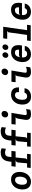

<svg xmlns="http://www.w3.org/2000/svg" viewBox="2250 -3140 900 5440"><g transform="rotate(-90 2700.0 -420.0)"><path d="M268 7.5Q201.5 7.5 153 -20.2Q104.5 -48 78.2 -100.5Q52 -153 52 -227Q52 -323 88 -397.5Q124 -472 187.5 -514.2Q251 -556.5 332.5 -556.5Q400.5 -556.5 448.8 -528Q497 -499.5 522.8 -447Q548.5 -394.5 548.5 -321.5Q548.5 -225 512.2 -150.8Q476 -76.5 413 -34.5Q350 7.5 268 7.5ZM281 -104.5Q320.5 -104.5 350.8 -130.8Q381 -157 398 -204.5Q415 -252 415 -316Q415 -382 388.5 -413Q362 -444 319 -444Q280 -444 249.8 -418.2Q219.5 -392.5 202.2 -346Q185 -299.5 185 -236.5Q185 -167.5 211.8 -136Q238.5 -104.5 281 -104.5Z M662 0 672.5 -103H793L814.5 -343Q817.5 -380 834 -402Q850.5 -424 890 -428H697L711 -546H836L845 -620.5Q854.5 -698.5 886.5 -749.2Q918.5 -800 972.2 -825Q1026 -850 1099.5 -850Q1142 -850 1171.8 -841.2Q1201.5 -832.5 1219.5 -823L1204 -698Q1188.5 -710 1159.2 -718.5Q1130 -727 1100.5 -727Q1065.5 -727 1039.5 -717.8Q1013.5 -708.5 997.8 -684.8Q982 -661 977.5 -618L970.5 -546H1144.5L1130 -428H958.5L932 -162.5Q929.5 -137.5 919 -122.5Q908.5 -107.5 891 -103H1061.5L1051 0Z M1262 0 1272.5 -103H1393L1414.5 -343Q1417.5 -380 1434 -402Q1450.5 -424 1490 -428H1297L1311 -546H1436L1445 -620.5Q1454.5 -698.5 1486.5 -749.2Q1518.5 -800 1572.2 -825Q1626 -850 1699.5 -850Q1742 -850 1771.8 -841.2Q1801.5 -832.5 1819.5 -823L1804 -698Q1788.5 -710 1759.2 -718.5Q1730 -727 1700.5 -727Q1665.5 -727 1639.5 -717.8Q1613.5 -708.5 1597.8 -684.8Q1582 -661 1577.5 -618L1570.5 -546H1744.5L1730 -428H1558.5L1532 -162.5Q1529.5 -137.5 1519 -122.5Q1508.5 -107.5 1491 -103H1661.5L1651 0Z M2175.5 -639Q2140 -639 2116.2 -661Q2092.5 -683 2092.5 -720Q2092.5 -765 2122.2 -796Q2152 -827 2195 -827Q2230.5 -827 2254 -804.8Q2277.5 -782.5 2277.5 -744.5Q2277.5 -700 2248 -669.5Q2218.5 -639 2175.5 -639ZM2184.5 8Q2128.5 8 2088.8 -9.8Q2049 -27.5 2032.2 -66.8Q2015.5 -106 2026.5 -169.5L2060.5 -364Q2066.5 -395.5 2078 -410.2Q2089.5 -425 2110 -428H1891L1904 -545.5H2222L2163 -189Q2155 -140.5 2165.5 -126Q2176 -111.5 2210.5 -111.5Q2246.5 -111.5 2274.8 -117.2Q2303 -123 2328.5 -133L2314 -15.5Q2286 -5 2255.2 1.5Q2224.5 8 2184.5 8Z M2681.5 9.5Q2610.5 9.5 2560.5 -19.5Q2510.5 -48.5 2484 -101.5Q2457.5 -154.5 2457.5 -227Q2457 -325 2492.8 -399.2Q2528.5 -473.5 2592 -514.8Q2655.5 -556 2738.5 -556Q2811 -556 2858 -528.5Q2905 -501 2926.5 -451Q2948 -401 2943.5 -333H2810.5Q2817 -388 2794.2 -416.8Q2771.5 -445.5 2726.5 -445.5Q2685.5 -445.5 2655.2 -420Q2625 -394.5 2608.8 -346.8Q2592.5 -299 2592.5 -232Q2592.5 -165 2619 -133.2Q2645.5 -101.5 2691 -101.5Q2726.5 -101.5 2754.8 -117.5Q2783 -133.5 2791 -175H2920Q2915.5 -120 2884.5 -78.5Q2853.5 -37 2801.5 -13.8Q2749.5 9.5 2681.5 9.5Z M3375.5 -639Q3340 -639 3316.2 -661Q3292.5 -683 3292.5 -720Q3292.5 -765 3322.2 -796Q3352 -827 3395 -827Q3430.5 -827 3454 -804.8Q3477.5 -782.5 3477.5 -744.5Q3477.5 -700 3448 -669.5Q3418.5 -639 3375.5 -639ZM3384.5 8Q3328.5 8 3288.8 -9.8Q3249 -27.5 3232.2 -66.8Q3215.5 -106 3226.5 -169.5L3260.5 -364Q3266.5 -395.5 3278 -410.2Q3289.5 -425 3310 -428H3091L3104 -545.5H3422L3363 -189Q3355 -140.5 3365.5 -126Q3376 -111.5 3410.5 -111.5Q3446.5 -111.5 3474.8 -117.2Q3503 -123 3528.5 -133L3514 -15.5Q3486 -5 3455.2 1.5Q3424.5 8 3384.5 8Z M3881 7.5Q3815.5 7.5 3765.8 -20.2Q3716 -48 3688.2 -100.5Q3660.5 -153 3661 -226.5Q3661 -300.5 3681.5 -361Q3702 -421.5 3739 -465.2Q3776 -509 3827.2 -532.8Q3878.5 -556.5 3940 -556.5Q4028 -556.5 4076 -516.2Q4124 -476 4136.8 -406.2Q4149.5 -336.5 4131.5 -247.5H3794.5Q3789 -194 3801.2 -161.8Q3813.5 -129.5 3838 -115.2Q3862.5 -101 3892 -101Q3929 -101 3954.5 -117.5Q3980 -134 3987.5 -168.5H4119.5Q4109.5 -114.5 4077.5 -74.8Q4045.5 -35 3995.5 -13.8Q3945.5 7.5 3881 7.5ZM3798 -286Q3805 -312 3822.2 -321.5Q3839.5 -331 3864.5 -331H4011Q4015 -369.5 4008 -395.2Q4001 -421 3981.8 -434Q3962.5 -447 3929.5 -447Q3893 -447 3865.2 -429.5Q3837.5 -412 3820.5 -376.2Q3803.5 -340.5 3798 -286ZM3852 -634Q3823.5 -634 3802.2 -654.2Q3781 -674.5 3781 -709.5Q3781 -737 3793.8 -757.8Q3806.5 -778.5 3826.5 -790.2Q3846.5 -802 3867 -802Q3896 -802 3917.2 -780.5Q3938.5 -759 3938.5 -726.5Q3938.5 -688.5 3913 -661.2Q3887.5 -634 3852 -634ZM4076 -634Q4047 -634 4025.8 -654.2Q4004.5 -674.5 4004.5 -709.5Q4004.5 -736.5 4017.2 -757.2Q4030 -778 4050 -790Q4070 -802 4091 -802Q4120 -802 4141 -780.5Q4162 -759 4162 -726.5Q4162 -688.5 4136.8 -661.2Q4111.5 -634 4076 -634Z M4258.5 0 4271.5 -103.5H4430.5L4502.5 -617Q4505.5 -639.5 4519 -650.5Q4532.5 -661.5 4547.5 -664L4546 -666H4319.5L4333.5 -779.5H4661.5L4565.5 -103.5H4717.5L4704.5 0Z M5081 7.5Q5015.5 7.5 4965.8 -20.2Q4916 -48 4888.2 -100.5Q4860.5 -153 4861 -226.5Q4861 -300.5 4881.5 -361Q4902 -421.5 4939 -465.2Q4976 -509 5027.2 -532.8Q5078.5 -556.5 5140 -556.5Q5228 -556.5 5276 -516.2Q5324 -476 5336.8 -406.2Q5349.5 -336.5 5331.5 -247.5H4994.5Q4989 -194 5001.2 -161.8Q5013.5 -129.5 5038 -115.2Q5062.5 -101 5092 -101Q5129 -101 5154.5 -117.5Q5180 -134 5187.5 -168.5H5319.5Q5309.5 -114.5 5277.5 -74.8Q5245.5 -35 5195.5 -13.8Q5145.5 7.5 5081 7.5ZM4998 -286Q5005 -312 5022.2 -321.5Q5039.5 -331 5064.5 -331H5211Q5215 -369.5 5208 -395.2Q5201 -421 5181.8 -434Q5162.5 -447 5129.5 -447Q5093 -447 5065.2 -429.5Q5037.5 -412 5020.5 -376.2Q5003.5 -340.5 4998 -286Z"/></g></svg>

Font: Spline Sans Mono SemiBold
Style: Italic
Weight: 600
Italic angle: -4°
Monospace: yes
Version: Version 1.004